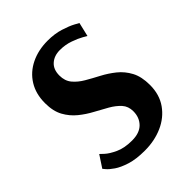

<svg xmlns="http://www.w3.org/2000/svg" viewBox="-193 -764 879 879"><g transform="rotate(-45 246.0 -324.5)"><path d="M228 11Q172 11 134 -1Q96 -13 73.5 -28.5Q51 -44 41 -56Q31 -68 31 -68L69 -126Q69 -126 86 -110Q103 -94 136.5 -78.5Q170 -63 219 -63Q268 -63 293 -88.5Q318 -114 318 -154Q318 -186 299 -207Q280 -228 250.5 -245Q221 -262 188 -279.5Q155 -297 125.5 -321Q96 -345 77 -379.5Q58 -414 58 -466Q58 -526 85 -569.5Q112 -613 160 -636.5Q208 -660 269 -660Q314 -660 350.5 -648.5Q387 -637 408 -625.5Q429 -614 429 -614L413 -546Q413 -546 394 -557Q375 -568 344 -579Q313 -590 278 -590Q241 -590 217.5 -569Q194 -548 194 -509Q194 -474 213 -451Q232 -428 262 -410.5Q292 -393 325.5 -375.5Q359 -358 389 -334Q419 -310 438 -274.5Q457 -239 457 -185Q457 -123 426 -79Q395 -35 343 -12Q291 11 228 11Z"/></g></svg>

Font: Arsenal SC
Style: Bold
Weight: 700
Designer: Andrij Shevchenko
Foundry: Stairsfor
Version: Version 2.001; ttfautohint (v1.8.4.7-5d5b)